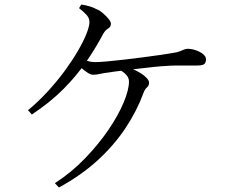

<svg xmlns="http://www.w3.org/2000/svg" viewBox="-20 -797 1040 850"><path d="M223 14Q297 -34 357 -96.5Q417 -159 460.5 -223Q504 -287 527.5 -343.5Q551 -400 551 -436Q551 -452 539.5 -465Q528 -478 509 -488L525 -503Q557 -497 583 -484Q609 -471 624.5 -456.5Q640 -442 640 -431Q640 -418 630.5 -410Q621 -402 615 -385Q586 -306 536 -230.5Q486 -155 413 -88Q340 -21 241 33ZM104 -309Q151 -348 193 -394Q235 -440 268.5 -486Q302 -532 326 -573.5Q350 -615 363 -648Q376 -681 376 -699Q376 -716 364.5 -729.5Q353 -743 330 -761L340 -777Q360 -774 378 -768.5Q396 -763 408 -756Q423 -750 437 -737.5Q451 -725 461 -713Q471 -701 471 -692Q471 -678 459 -671Q447 -664 438 -649Q403 -583 360 -521Q317 -459 259.5 -401.5Q202 -344 121 -290ZM392 -466Q382 -466 368 -475Q354 -484 340.5 -496Q327 -508 317 -518L332 -541Q354 -531 369.5 -526.5Q385 -522 401 -522Q418 -522 452.5 -525Q487 -528 529.5 -533Q572 -538 614.5 -543.5Q657 -549 691.5 -554Q726 -559 742 -562Q764 -565 775.5 -569.5Q787 -574 794.5 -577.5Q802 -581 811 -581Q828 -581 847 -574.5Q866 -568 879 -557.5Q892 -547 892 -534Q892 -522 885.5 -514.5Q879 -507 853 -507Q839 -507 815 -507Q791 -507 765 -507Q739 -507 715 -505Q693 -504 659.5 -500.5Q626 -497 589 -492.5Q552 -488 518 -484Q484 -480 460 -476Q441 -474 423.5 -470Q406 -466 392 -466Z"/></svg>

Font: Noto Serif HK ExtraLight
Style: Regular
Weight: 400
Version: Version 2.002-H1;hotconv 1.1.0;makeotfexe 2.6.0